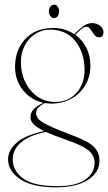

<svg xmlns="http://www.w3.org/2000/svg" viewBox="-20 -556 464 823"><path d="M295.5 26Q363 51.5 384.8 75.8Q406.5 100 406.5 133Q406.5 182.5 357.5 214.8Q308.5 247 220.5 247Q118.5 247 66.5 212Q14.5 177 14.5 127Q14.5 89.5 49.8 57Q85 24.5 169 5.5Q135 -11 122.8 -24.8Q110.5 -38.5 110.5 -54Q110.5 -71.5 122.5 -85.8Q134.5 -100 166 -115.5Q113 -127 78.8 -169.2Q44.5 -211.5 44.5 -270Q44.5 -341.5 88.2 -388.8Q132 -436 208.5 -436Q258.5 -436 298 -409.5L298.5 -410Q319 -430.5 336.8 -443.8Q354.5 -457 375.5 -457Q394.5 -457 409 -445.5Q423.5 -434 423.5 -418Q423.5 -396 404.5 -396Q392 -396 383.8 -407.2Q375.5 -418.5 368.2 -429.8Q361 -441 351.5 -441Q339.5 -441 327.8 -430.8Q316 -420.5 302.5 -407Q332.5 -385.5 350 -351.5Q367.5 -317.5 367.5 -276Q367.5 -227 345.2 -190Q323 -153 285 -132.5Q247 -112 200.5 -112Q186 -112 172 -114.5Q155 -105.5 144.8 -94.8Q134.5 -84 134.5 -72Q134.5 -58 144.8 -46Q155 -34 189.2 -17.5Q223.5 -1 295.5 26ZM194.5 -429Q159 -429 130.8 -410.5Q102.5 -392 86 -360.5Q69.5 -329 69.5 -290Q69.5 -243 88.2 -204.2Q107 -165.5 140.2 -142.2Q173.5 -119 216.5 -119Q273 -119 307.8 -158Q342.5 -197 342.5 -256Q342.5 -330.5 303 -379.8Q263.5 -429 194.5 -429ZM34.5 126Q34.5 177 79.8 209.5Q125 242 225.5 242Q305 242 345.2 214.2Q385.5 186.5 385.5 141Q385.5 114 362.8 91.8Q340 69.5 268.5 45Q211 25 177.5 9.5Q106 23.5 70.2 54.5Q34.5 85.5 34.5 126ZM211.5 -478.5Q202 -478.5 195.8 -487.2Q189.5 -496 189.5 -507.5Q189.5 -519 195.8 -527.5Q202 -536 211.5 -536Q221.5 -536 227.5 -527.5Q233.5 -519 233.5 -507.5Q233.5 -496 227.5 -487.2Q221.5 -478.5 211.5 -478.5Z"/></svg>

Font: Fraunces 144pt S000 Thin
Style: Regular
Weight: 100
Version: Version 1.000; ttfautohint (v1.8.3)